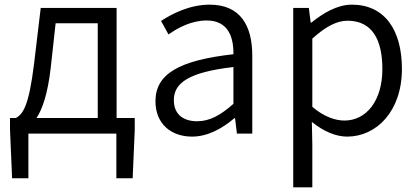

<svg xmlns="http://www.w3.org/2000/svg" viewBox="-20 -574 1801 825"><path d="M102 0H480V192H550L559 -16V-67H481V-540H155L126 -297C104 -120 79 -83 48 -67H23V-16L32 192H102ZM137 -67C162 -105 185 -170 198 -283L219 -474H400V-67Z M805 13C873 13 935 -22 987 -66H990L998 0H1064V-335C1064 -465 1012 -554 881 -554C794 -554 718 -514 672 -484L704 -426C745 -455 803 -486 868 -486C961 -486 984 -414 983 -341C751 -315 648 -257 648 -139C648 -41 716 13 805 13ZM827 -53C772 -53 727 -79 727 -144C727 -218 792 -264 983 -286V-128C928 -79 881 -53 827 -53Z M1240 231H1322V45L1320 -50C1370 -10 1422 13 1472 13C1596 13 1707 -94 1707 -278C1707 -445 1633 -554 1492 -554C1428 -554 1368 -517 1318 -477H1315L1307 -540H1240ZM1460 -56C1423 -56 1373 -71 1322 -115V-408C1377 -458 1426 -485 1473 -485C1581 -485 1623 -401 1623 -277C1623 -141 1554 -56 1460 -56Z"/></svg>

Font: Noto Sans JP DemiLight
Style: Regular
Weight: 350
Designer: Ryoko NISHIZUKA 西塚涼子 (kana, bopomofo & ideographs); Paul D. Hunt (Latin, Greek & Cyrillic); Sandoll Communications 산돌커뮤니
Foundry: Adobe
Version: Version 2.004;hotconv 1.0.118;makeotfexe 2.5.65603